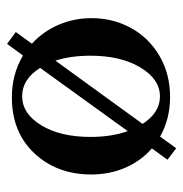

<svg xmlns="http://www.w3.org/2000/svg" viewBox="-8 -490 522 547"><g transform="rotate(90 253.5 -216.0)"><path d="M104.5 25.4 70.8 0.5 104 -45.4Q69.3 -77.1 50.3 -121.1Q31.2 -165 31.2 -215.3Q31.2 -276.4 59.1 -327.4Q86.9 -378.4 138.4 -408.7Q189.9 -439 255.4 -439Q318.4 -439 368.7 -410.6L401.9 -456.5L434.6 -431.6L402.3 -387.2Q438 -356 457.3 -311.5Q476.6 -267.1 476.6 -214.4Q476.6 -117.2 416.5 -52.7Q356.4 11.7 256.8 11.7Q190.9 11.7 137.7 -20ZM138.2 -212.4Q138.2 -155.8 152.3 -112.3L332.5 -360.8Q300.3 -410.2 254.4 -410.2Q205.1 -410.2 171.6 -354.2Q138.2 -298.3 138.2 -212.4ZM253.4 -17.6Q303.2 -17.6 336.4 -72Q369.6 -126.5 369.6 -212.4Q369.6 -272.5 353 -318.4L172.9 -68.8Q205.1 -17.6 253.4 -17.6Z"/></g></svg>

Font: Elstob 14pt Medium
Style: Regular
Weight: 500
Designer: Peter S. Baker
Version: Version 1.015